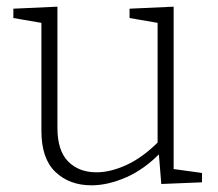

<svg xmlns="http://www.w3.org/2000/svg" viewBox="-20 -548 653 575"><path d="M254 7Q188 7 146 -33Q104 -73 104 -156V-489L113 -478L20 -494V-522L152 -528V-165Q152 -97 184 -64.5Q216 -32 269 -32Q312 -32 361 -55Q410 -78 458 -127L452 -113V-490L461 -478L368 -494V-522L500 -528V-35L491 -43L585 -30V-2L463 3L455 -96L463 -93Q413 -41 358 -17Q303 7 254 7Z"/></svg>

Font: Bitter Thin Light
Style: Regular
Weight: 300
Version: Version 2.002